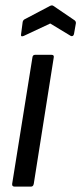

<svg xmlns="http://www.w3.org/2000/svg" viewBox="-20 -691 301 711"><path d="M34 0Q24 0 25 -10L100 -478Q101 -488 110 -488H171Q181 -488 179 -478L105 -10Q103 0 95 0ZM68 -558Q56 -553 58 -564L64 -610Q66 -618 74 -621L165 -669Q173 -673 178 -669L253 -618Q262 -613 261 -605L254 -565Q253 -560 249.5 -558Q246 -556 242 -558L166 -604Z"/></svg>

Font: Sofia Sans Condensed Medium
Style: Italic
Weight: 500
Italic angle: -9°
Designer: Botio Nikoltchev, Ani Petrova
Foundry: lettersoup
Version: Version 4.101; ttfautohint (v1.8.4.7-5d5b)